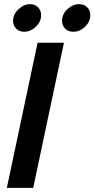

<svg xmlns="http://www.w3.org/2000/svg" viewBox="-20 -905 455 925"><path d="M43 -805Q43 -836 69 -860.5Q95 -885 125 -885Q148 -885 163 -870Q178 -855 178 -832Q178 -800 152.5 -776Q127 -752 96 -752Q73 -752 58 -767Q43 -782 43 -805ZM279 -805Q279 -837 305 -861Q331 -885 362 -885Q385 -885 400 -870Q415 -855 415 -832Q415 -800 389.5 -776Q364 -752 333 -752Q309 -752 294 -767Q279 -782 279 -805ZM161 -699H288L140 0H13Z"/></svg>

Font: Prompt Medium
Style: Italic
Weight: 500
Italic angle: -12°
Designer: Katatrad Team
Foundry: CadsonDemak
Version: Version 1.001